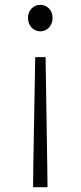

<svg xmlns="http://www.w3.org/2000/svg" viewBox="-20 -567 335 796"><path d="M117 209H177L176 125L169 -330H126L118 125ZM147 -437C174 -437 198 -459 198 -493C198 -526 174 -547 147 -547C120 -547 96 -526 96 -493C96 -459 120 -437 147 -437Z"/></svg>

Font: Noto Sans CJK SC Light
Style: Regular
Weight: 300
Designer: Ryoko NISHIZUKA 西塚涼子 (kana, bopomofo & ideographs); Paul D. Hunt (Latin, Greek & Cyrillic); Sandoll Communications 산돌커뮤니
Foundry: Adobe
Version: Version 2.004;hotconv 1.0.118;makeotfexe 2.5.65603